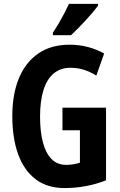

<svg xmlns="http://www.w3.org/2000/svg" viewBox="-20 -953 614 983"><path d="M299.8 -401.9H522.9V-29.8Q472.2 -9.8 418.7 0Q365.2 9.8 310.1 9.8Q221.7 9.8 162.4 -35.4Q103 -80.6 73 -163.1Q43 -245.6 43 -358.9Q43 -470.7 76.9 -552.5Q110.8 -634.3 176.3 -679.2Q241.7 -724.1 335.9 -724.1Q387.7 -724.1 432.6 -711.7Q477.5 -699.2 513.2 -679.2L473.1 -565.9Q442.4 -585.4 409.4 -595.7Q376.5 -606 340.8 -606Q289.6 -606 254.9 -576.9Q220.2 -547.9 202.6 -491.9Q185.1 -436 185.1 -355Q185.1 -280.3 199.5 -224.9Q213.9 -169.4 243.4 -139.2Q272.9 -108.9 318.8 -108.9Q337.9 -108.9 355.7 -111.8Q373.5 -114.7 389.2 -120.1V-286.1H299.8ZM481.9 -933.1V-923.8Q471.7 -909.7 455.6 -890.6Q439.5 -871.6 420.2 -850.6Q400.9 -829.6 381.1 -809.3Q361.3 -789.1 343.8 -772.9H251V-786.1Q268.6 -812.5 283.2 -837.6Q297.9 -862.8 310.3 -886.7Q322.8 -910.6 333 -933.1Z"/></svg>

Font: Open Sans Condensed
Style: Regular
Weight: 400
Width: 3
Designer: Monotype Design Team
Foundry: Monotype Imaging Inc.
Version: Version 3.000